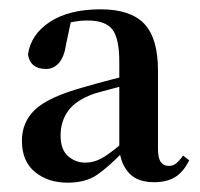

<svg xmlns="http://www.w3.org/2000/svg" viewBox="-20 -853 429 412"><path d="M311 -462Q275 -462 257 -481.5Q239 -501 236 -533V-535V-720Q236 -771 221 -790Q206 -809 168 -809Q151 -809 134 -805.5Q117 -802 93 -792L133 -811L122 -759Q118 -731 106.5 -718Q95 -705 79 -705Q45 -705 40 -736Q46 -779 87 -806Q128 -833 196 -833Q260 -833 289.5 -802Q319 -771 319 -702V-534Q319 -514 325 -505.5Q331 -497 342 -497Q351 -497 357.5 -502Q364 -507 373 -519L386 -509Q373 -483 355 -472.5Q337 -462 311 -462ZM125 -461Q83 -461 55 -484Q27 -507 27 -551Q27 -591 55.5 -618Q84 -645 160 -666Q187 -674 220 -682.5Q253 -691 280 -697V-678Q253 -671 226 -664Q199 -657 182 -652Q143 -638 126.5 -615.5Q110 -593 110 -562Q110 -532 126 -518Q142 -504 163 -504Q181 -504 197.5 -513Q214 -522 240 -544L256 -539L243 -526Q213 -495 188.5 -478Q164 -461 125 -461Z"/></svg>

Font: Noto Serif KR ExtraLight
Style: Bold
Weight: 700
Version: Version 2.002-H1;hotconv 1.1.0;makeotfexe 2.6.0